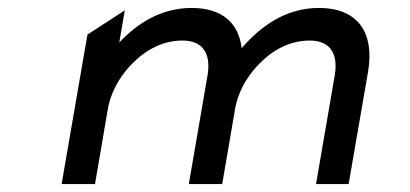

<svg xmlns="http://www.w3.org/2000/svg" viewBox="-20 -463 1032 483"><path d="M455 0H539L571 -187C580 -240 610 -283 642 -312C671 -339 711 -361 759 -361C813 -361 831 -325 822 -273L775 0H857L906 -283C922 -378 883 -443 782 -443C698 -443 635 -396 589 -343L588 -342V-341C581 -404 540 -443 462 -443C385 -443 325 -404 280 -356L294 -437L200 -376L135 0H219L251 -187C260 -240 290 -283 322 -312C351 -339 391 -361 439 -361C493 -361 511 -325 502 -273Z"/></svg>

Font: Charger Monospace
Style: Regular
Weight: 400
Designer: Jasper
Foundry: Cannot Into Space Fonts
Version: Version 0.980